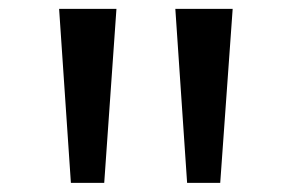

<svg xmlns="http://www.w3.org/2000/svg" viewBox="-20 -856 656 432"><path d="M242 -836 214.5 -444.5H139.5L113 -836ZM503.5 -836 475.5 -444.5H401L374.5 -836Z"/></svg>

Font: Merriweather Text Regular
Style: Bold
Weight: 700
Designer: Eben Sorkin
Foundry: Eben Sorkin
Version: Version 2.100; ttfautohint (v1.7.19-72a1) -l 8 -r 50 -G 200 